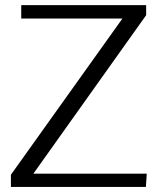

<svg xmlns="http://www.w3.org/2000/svg" viewBox="-20 -735 614 755"><path d="M63.5 -662.1V-714.8H554.7V-675.3L111.3 -52.2H557.1L553.7 0H22.9V-47.9L461.4 -662.1Z"/></svg>

Font: Pontano Sans
Style: Regular
Weight: 400
Foundry: vernon adams
Version: 1.0